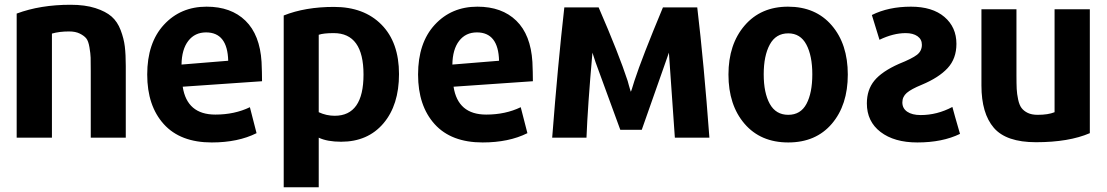

<svg xmlns="http://www.w3.org/2000/svg" viewBox="-20 -578 4645 806"><path d="M508 0H361V-279Q361 -319 360.5 -336Q360 -353 355.5 -379.5Q351 -406 342 -417Q333 -428 315 -437Q297 -446 270 -446Q229 -446 198 -437V0H50V-521Q149 -558 276 -558Q337 -558 380.5 -544Q424 -530 448.5 -508.5Q473 -487 486.5 -451.5Q500 -416 504 -382.5Q508 -349 508 -301Z M1080 -237 747 -214Q765 -97 884 -97Q965 -97 1029 -128L1057 -19Q979 20 869 20Q737 20 667.5 -57Q598 -134 598 -265Q598 -398 668 -474Q738 -550 847 -550Q950 -550 1010.5 -491Q1071 -432 1078 -318Q1080 -274 1080 -237ZM938 -323Q935 -442 845 -442Q798 -442 770.5 -406.5Q743 -371 742 -307Z M1655 -267Q1655 -137 1589.5 -60Q1524 17 1412 17Q1354 17 1318 0V208H1171V-513Q1261 -549 1382 -549Q1508 -549 1581.5 -474.5Q1655 -400 1655 -267ZM1506 -265Q1506 -439 1381 -439Q1338 -439 1318 -432V-107Q1350 -92 1385 -92Q1506 -92 1506 -265Z M2217 -237 1884 -214Q1902 -97 2021 -97Q2102 -97 2166 -128L2194 -19Q2116 20 2006 20Q1874 20 1804.5 -57Q1735 -134 1735 -265Q1735 -398 1805 -474Q1875 -550 1984 -550Q2087 -550 2147.5 -491Q2208 -432 2215 -318Q2217 -274 2217 -237ZM2075 -323Q2072 -442 1982 -442Q1935 -442 1907.5 -406.5Q1880 -371 1879 -307Z M2958 0H2813L2788 -357L2774 -317L2674 -33H2584L2480 -317Q2468 -355 2467 -357Q2447 -131 2442 0H2298Q2322 -309 2349 -547H2493Q2578 -351 2615 -238Q2617 -230 2620 -219.5Q2623 -209 2625 -202.5Q2627 -196 2628 -193Q2630 -194 2643 -238Q2675 -336 2763 -547H2907Q2935 -311 2958 0Z M3038 -265Q3038 -392 3106 -471Q3174 -550 3288 -550Q3404 -550 3471.5 -471.5Q3539 -393 3539 -265Q3539 -137 3472 -58.5Q3405 20 3289 20Q3173 20 3105.5 -58.5Q3038 -137 3038 -265ZM3289 -438Q3237 -438 3211.5 -391Q3186 -344 3186 -266Q3186 -188 3211.5 -142Q3237 -96 3289 -96Q3341 -96 3365.5 -142Q3390 -188 3390 -266Q3390 -344 3365 -391Q3340 -438 3289 -438Z M3619 -144Q3619 -201 3650.5 -239.5Q3682 -278 3754 -310Q3809 -332 3829.5 -348Q3850 -364 3850 -390Q3850 -413 3831.5 -426Q3813 -439 3782 -439Q3730 -439 3672 -411L3640 -515Q3710 -550 3804 -550Q3894 -550 3944.5 -507Q3995 -464 3995 -394Q3995 -332 3958 -292Q3921 -252 3849 -222Q3805 -204 3786.5 -188Q3768 -172 3768 -148Q3768 -123 3788.5 -109Q3809 -95 3845 -95Q3914 -95 3978 -129Q3985 -102 4010 -16Q3936 20 3831 20Q3734 20 3676.5 -24Q3619 -68 3619 -144Z M4555 -19Q4467 19 4329 19Q4204 19 4152 -41.5Q4100 -102 4100 -219V-539H4247V-262Q4247 -226 4248 -205Q4249 -184 4254 -160.5Q4259 -137 4268.5 -124.5Q4278 -112 4294.5 -104Q4311 -96 4336 -96Q4380 -96 4407 -107V-539H4555Z"/></svg>

Font: Repo
Style: Bold
Weight: 700
Designer: Stefan Peev
Foundry: Context Ltd
Version: Version 001.000